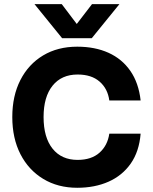

<svg xmlns="http://www.w3.org/2000/svg" viewBox="-20 -881 724 909"><path d="M414.3 -700 545.3 -861.3H415.5L343.4 -767.5L272.5 -861.3H143.4L274.2 -700ZM38.2 -327Q38.2 -226.5 76.7 -151.2Q115.3 -76 184.7 -34Q254 8 345.8 8Q428.8 8 494 -20.9Q559.1 -49.7 599 -106.7Q638.9 -163.7 645.8 -248.2H497.5Q489.3 -192.1 451 -158Q412.7 -124 347.5 -124Q271.4 -124 228.9 -177.1Q186.3 -230.1 186.3 -327Q186.3 -422.6 228.9 -475.4Q271.4 -528.2 347.5 -528.2Q413.2 -528.2 451.6 -494.6Q490.1 -461.1 497.5 -405.3H645.8Q636.5 -488.6 597.1 -545.4Q557.7 -602.1 493.7 -631.1Q429.6 -660 345.8 -660Q253.2 -660 184 -618.5Q114.8 -577 76.5 -502Q38.2 -427 38.2 -327Z"/></svg>

Font: Overused Grotesk Light
Style: Regular
Weight: 300
Designer: RandomMaerks
Version: Version 0.005